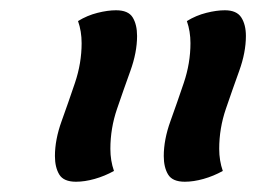

<svg xmlns="http://www.w3.org/2000/svg" viewBox="-20 -800 499 374"><path d="M340 -446Q316 -446 307.5 -460Q299 -474 299 -496Q299 -528 312 -564Q325 -600 338 -638.5Q351 -677 351 -716Q351 -739 344 -759Q362 -770 382 -775Q402 -780 418 -780Q441 -780 450 -766Q459 -752 459 -730Q459 -698 446 -662Q433 -626 420 -588Q407 -550 407 -510Q407 -487 414 -467Q396 -457 376.5 -451.5Q357 -446 340 -446ZM128 -446Q104 -446 95.5 -460Q87 -474 87 -496Q87 -528 100 -564Q113 -600 126 -638.5Q139 -677 139 -716Q139 -739 132 -759Q150 -770 170 -775Q190 -780 206 -780Q230 -780 238.5 -766Q247 -752 247 -730Q247 -698 234 -662Q221 -626 208 -588Q195 -550 195 -510Q195 -487 202 -467Q184 -457 164.5 -451.5Q145 -446 128 -446Z"/></svg>

Font: Lemonada
Style: Regular
Weight: 400
Designer: Mohamed Gaber (Arabic), Eduardo Tunni (Latin)
Foundry: Kief Type Foundry
Version: Version 4.005